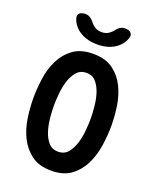

<svg xmlns="http://www.w3.org/2000/svg" viewBox="-172 -1049 943 1159"><g transform="rotate(20 300.0 -470.0)"><path d="M300 -112Q340 -112 363 -139.5Q386 -167 398 -206.5Q410 -246 414 -289.5Q418 -333 418 -366Q418 -398 414 -441.5Q410 -485 398 -524Q386 -563 363 -590.5Q340 -618 300 -618Q261 -618 237.5 -590.5Q214 -563 202 -523.5Q190 -484 186 -440.5Q182 -397 182 -365Q182 -333 186 -289.5Q190 -246 202 -206.5Q214 -167 237.5 -139.5Q261 -112 300 -112ZM300 10Q221 10 172.5 -26.5Q124 -63 96.5 -118.5Q69 -174 59.5 -240Q50 -306 50 -366Q50 -424 59 -490Q68 -556 95 -611.5Q122 -667 171 -703.5Q220 -740 300 -740Q379 -740 428 -704Q477 -668 504 -613Q531 -558 540.5 -493Q550 -428 550 -370Q550 -309 540.5 -242.5Q531 -176 503.5 -119.5Q476 -63 427.5 -26.5Q379 10 300 10ZM131 -900Q122 -923 133.5 -936.5Q145 -950 173 -950Q183 -950 190.5 -947.5Q198 -945 204 -941Q217 -933 226 -920.5Q235 -908 249 -897Q269 -880 300 -880Q331 -880 351 -897Q364 -907 373 -919Q382 -931 393 -939Q400 -944 407.5 -947Q415 -950 426 -950Q454 -950 466 -936.5Q478 -923 469 -900Q457 -867 429 -843Q380 -801 300 -801Q220 -802 171 -843Q142 -868 131 -900Z"/></g></svg>

Font: Maple Mono Normal NL
Style: Bold
Weight: 700
Monospace: yes
Designer: subframe7536
Version: Version 7.000